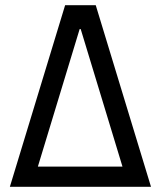

<svg xmlns="http://www.w3.org/2000/svg" viewBox="-20 -720 620 740"><path d="M18 0H562L349 -700H231ZM126 -78 287 -608H291L452 -78Z"/></svg>

Font: CommitMono-dimboump
Style: Regular
Weight: 400
Monospace: yes
Designer: Eigil Nikolajsen
Foundry: Eigil Nikolajsen
Version: Version 1.143